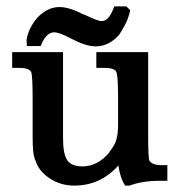

<svg xmlns="http://www.w3.org/2000/svg" viewBox="-20 -576 577 600"><path d="M387 -544Q382 -521 372.5 -502Q363 -483 352 -467Q320 -431 279 -431Q249 -431 203 -455Q166 -475 149 -475Q124 -475 107 -432H64L63 -451Q66 -471 75 -488.5Q84 -506 96 -520Q111 -536 128.5 -545Q146 -554 166 -554Q197 -554 242 -530V-531Q263 -521 277 -515.5Q291 -510 298 -510Q321 -510 337 -556H375ZM443 -158Q443 -79 447 -74Q455 -60 485 -60H503V-11H480Q424 -11 385 4H371Q355 -21 350 -59Q294 4 212 4Q169 4 134.5 -19Q100 -42 90 -77V-76Q85 -88 83.5 -106Q82 -124 82 -147V-268Q82 -342 77 -352Q69 -364 38 -364H18V-413H177V-144Q177 -95 190 -75.5Q203 -56 238 -56Q285 -56 322 -100H321Q341 -125 344 -142Q349 -157 349 -191V-268Q349 -343 343 -352Q337 -364 305 -364H281V-413H443Z"/></svg>

Font: New Athena Unicode
Style: Bold
Weight: 700
Designer: J. Rusten 1997; rev. by R. Hancock 2001, 2002, rev. by D. Mastronarde 2002-2021
Foundry: Society for Classical Studies (formerly American Philological Association)
Version: Version 5.008